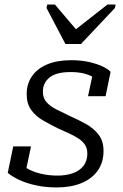

<svg xmlns="http://www.w3.org/2000/svg" viewBox="-20 -811 538 842"><path d="M267 -618H335L484 -776L487 -791H451L293 -667L334 -658L221 -791H187L184 -776ZM229 11Q180 11 138.5 2Q97 -7 65.5 -21.5Q34 -36 14 -53L38 -169H116L88 -36Q73 -44 67 -53.5Q61 -63 62 -74.5Q63 -86 67 -98Q82 -81 107 -68Q132 -55 164 -48Q196 -41 232 -41Q269 -41 298.5 -51Q328 -61 345.5 -83Q363 -105 363 -138Q363 -160 352.5 -176Q342 -192 323.5 -204Q305 -216 282 -226.5Q259 -237 234 -248Q200 -265 168.5 -283Q137 -301 117 -328.5Q97 -356 97 -398Q97 -443 120 -476.5Q143 -510 186.5 -528.5Q230 -547 293 -547Q336 -547 371 -539Q406 -531 430 -519.5Q454 -508 465 -496L443 -389H366L388 -492Q396 -491 404 -484.5Q412 -478 416.5 -467.5Q421 -457 420 -444Q408 -460 390 -471.5Q372 -483 347 -489Q322 -495 290 -495Q226 -495 197 -471Q168 -447 168 -409Q168 -381 184 -363Q200 -345 227.5 -331Q255 -317 287 -302Q323 -286 356.5 -267.5Q390 -249 412 -221Q434 -193 434 -149Q434 -98 408 -62Q382 -26 336 -7.5Q290 11 229 11Z"/></svg>

Font: Roboto Serif Light
Style: Italic
Weight: 300
Italic angle: -10°
Version: Version 1.007